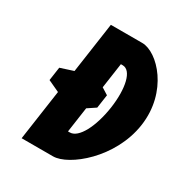

<svg xmlns="http://www.w3.org/2000/svg" viewBox="-188 -967 1055 1109"><g transform="rotate(30 339.5 -412.5)"><path d="M183.3 -489 97.3 -461.2 84.4 -371.6 161.2 -336 112.8 0H322.3C426.2 0 640 -172 674.7 -413C709.3 -653 544.1 -825 441.2 -825H231.7ZM371.3 -489 395.5 -657H407.7C466.8 -657 491.4 -550 471.6 -412C451.2 -274 395.9 -168 337.3 -168H325L349.2 -336L402.7 -371.6L415.7 -461.2Z"/></g></svg>

Font: Blink
Style: Obl
Weight: 400
Designer: Mew Too
Foundry: Cannot Into Space Fonts
Version: Version 001.000